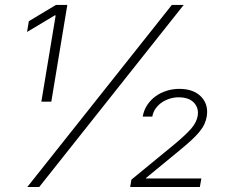

<svg xmlns="http://www.w3.org/2000/svg" viewBox="-20 -747 922 767"><path d="M89.1 0 666.5 -727.3H713.8L136.7 0ZM500 0 505 -29.5 673.3 -167.6Q697.8 -187.9 715.2 -204.2Q732.6 -220.5 743.6 -233Q765.6 -258.2 769.9 -285.2Q774.5 -315.3 755 -336.6Q734.7 -358.3 693.2 -358.3Q675.8 -358.3 658.6 -353Q641.3 -347.7 626.8 -337.9Q612.2 -328.1 601.9 -313.7Q591.6 -299.4 588.4 -281.2H550.1Q554.7 -307.5 568.5 -328.1Q582.4 -348.7 602.3 -362.9Q622.2 -377.1 646.5 -384.6Q670.8 -392 696.4 -392Q753.2 -392 783.4 -360.8Q813.2 -329.9 806.1 -283Q803.6 -266.7 796.7 -251.6Q789.8 -236.5 776.3 -220Q762.8 -203.5 741.5 -184.1Q720.2 -164.8 689.3 -139.6L563.2 -35.9V-34.1H784.4L778.4 0ZM95.2 -662.3 203.5 -727.3H248.9L185 -340.9H145.2L202.4 -685.4H198.5L88.1 -619.3Z"/></svg>

Font: Inter P Extra Light
Style: Italic
Weight: 200
Italic angle: 9.39999°
Designer: Rasmus Andersson
Foundry: rsms
Version: Version 3.018;git-588b23468